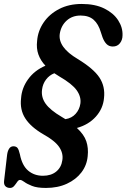

<svg xmlns="http://www.w3.org/2000/svg" viewBox="-37 -736 639 970"><path d="M195 213.5Q150 213.5 124.5 203.2Q99 193 85.8 183Q72.5 173 64 173Q56.5 173 49.8 183.2Q43 193.5 34.5 203.5Q26 213.5 14 213.5Q-1.5 213.5 -10.2 204.2Q-19 195 -16 174.5L-1 45.5Q1.5 27 9 15.2Q16.5 3.5 30 3Q44.5 3 51.2 11.2Q58 19.5 63.5 43.5Q74.5 100 105.2 126Q136 152 180 152Q221 152 247 130.8Q273 109.5 278 73Q283.5 38.5 262 6.8Q240.5 -25 182 -57.5Q119 -94 90.8 -137.8Q62.5 -181.5 69.5 -240Q73 -291.5 105.2 -336Q137.5 -380.5 192.5 -404Q168 -430 157 -460.8Q146 -491.5 150.5 -529.5Q154.5 -580 183.5 -622.5Q212.5 -665 261.8 -690.5Q311 -716 376 -716Q443.5 -716 490 -693Q536.5 -670 560 -633.5Q583.5 -597 582 -557.5Q582 -534.5 569 -517.8Q556 -501 533 -501Q514 -501 501.8 -513Q489.5 -525 481 -547.5L472.5 -573Q460.5 -614.5 436.2 -636Q412 -657.5 370 -657.5Q328 -657.5 299.8 -632Q271.5 -606.5 265 -565.5Q255 -497.5 355.5 -438Q436 -389 465.5 -344Q495 -299 488.5 -241Q484 -188 447.5 -147Q411 -106 351.5 -89.5Q387.5 -56.5 399 -22.2Q410.5 12 406 53Q402 98.5 374.5 134.8Q347 171 301 192.2Q255 213.5 195 213.5ZM275.5 -145Q285 -139.5 293.5 -134Q325.5 -139 345 -160.8Q364.5 -182.5 369 -212Q374 -246.5 350.8 -279.5Q327.5 -312.5 262.5 -350Q249 -358 237.5 -366Q212 -356 195.5 -334Q179 -312 175.5 -284Q170 -245.5 193.2 -212.5Q216.5 -179.5 275.5 -145Z"/></svg>

Font: Fraunces 144pt S100 SemiBold
Style: Italic
Weight: 600
Italic angle: -16°
Version: Version 1.000; ttfautohint (v1.8.3)